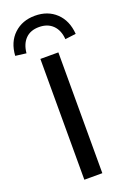

<svg xmlns="http://www.w3.org/2000/svg" viewBox="-212 -996 704 1053"><g transform="rotate(-20 139.5 -469.0)"><path d="M87 0V-705H192V0ZM26 -760 -37 -768Q-32 -847 16.5 -892.5Q65 -938 139 -938Q214 -938 262 -892.5Q310 -847 316 -768L253 -760Q249 -813 219 -842.5Q189 -872 139 -872Q89 -872 60 -842.5Q31 -813 26 -760Z"/></g></svg>

Font: Nunito Sans 11pt SemiBold
Style: Regular
Weight: 600
Version: Version 3.101;gftools[0.9.27]